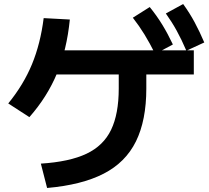

<svg xmlns="http://www.w3.org/2000/svg" viewBox="-20 -875 1040 954"><path d="M183 -62Q325 -71 409.5 -111Q494 -151 532 -230Q570 -309 570 -435V-569H707V-435Q707 -277 655.5 -172.5Q604 -68 495 -12Q386 44 214 59ZM21 -361Q97 -454 139 -556Q181 -658 197 -785L327 -778Q312 -628 263.5 -511Q215 -394 126 -293ZM215 -505V-625H943V-505ZM751 -607Q724 -661 698 -703.5Q672 -746 640 -787L724 -840Q759 -797 786.5 -752Q814 -707 839 -654ZM906 -623Q882 -679 858 -722.5Q834 -766 804 -808L890 -855Q922 -811 947 -764.5Q972 -718 995 -664Z"/></svg>

Font: M PLUS 1 Code
Style: Regular
Weight: 400
Designer: Coji Morishita
Foundry: UNDERFOREST DESIGN
Version: Version 1.005